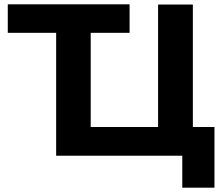

<svg xmlns="http://www.w3.org/2000/svg" viewBox="-20 -720 1033 889"><path d="M873 -132V-699H712V-132H400V-568H580V-700H16V-568H240V1H824V149H973V-132Z"/></svg>

Font: AWKNG-Font
Style: Bold
Weight: 700
Designer: Awakening Church
Foundry: Awakening Church
Version: Version 1.700;PS 001.700;hotconv 1.0.88;makeotf.lib2.5.64775